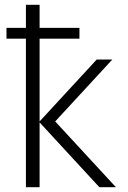

<svg xmlns="http://www.w3.org/2000/svg" viewBox="-20 -780 534 800"><path d="M145 -760V-664H311V-619H145V-274L383 -532H448L210 -274L463 0H394L145 -270V0H88V-619H7V-664H88V-760Z"/></svg>

Font: RS Noto Sans Light
Style: Regular
Weight: 300
Designer: Monotype Design Team
Foundry: Monotype Imaging Inc.
Version: Version 3.10